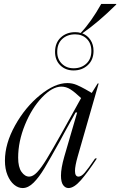

<svg xmlns="http://www.w3.org/2000/svg" viewBox="-20 -941 609 973"><path d="M259 -678Q259 -724 288 -751Q317 -778 361 -778Q377 -778 389 -774Q442 -830 493 -921H569V-918Q477 -827 397 -772Q423 -762 438.5 -738.5Q454 -715 454 -683Q454 -638 425 -611Q396 -584 353 -584Q312 -584 285.5 -610Q259 -636 259 -678ZM321 -520Q346 -520 367.5 -511Q389 -502 413 -488.5Q437 -475 445 -470L475 -518H480L374 -149Q360 -100 360 -75Q360 -46 378 -46Q392 -46 409 -65.5Q426 -85 462 -138H471Q425 -68 390 -28Q355 12 327 12Q311 12 300 -3Q289 -18 289 -51Q289 -89 306 -148L371 -371H363L305 -266L283 -225Q233 -135 205.5 -89Q178 -43 150.5 -15.5Q123 12 95 12Q72 12 51.5 -5Q31 -22 18 -53.5Q5 -85 5 -127Q5 -213 56.5 -305.5Q108 -398 183 -459Q258 -520 321 -520ZM128 -46Q147 -46 168 -68Q189 -90 216.5 -135Q244 -180 295 -271L391 -444Q358 -475 336.5 -488.5Q315 -502 291 -502Q245 -502 193 -447.5Q141 -393 106.5 -308.5Q72 -224 72 -142Q72 -94 89 -70Q106 -46 128 -46ZM353 -595Q392 -595 417.5 -618.5Q443 -642 443 -683Q443 -721 420 -744Q397 -767 361 -767Q321 -767 295.5 -743.5Q270 -720 270 -678Q270 -641 293.5 -618Q317 -595 353 -595Z"/></svg>

Font: Nyght Serif Light Italic
Style: Regular
Weight: 300
Italic angle: -16°
Designer: Maksym Kobuzan
Version: Version 0.410